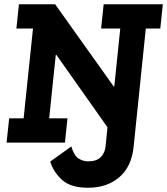

<svg xmlns="http://www.w3.org/2000/svg" viewBox="-20 -670 785 902"><path d="M285 0H11L23 -114H91L135 -536H57L69 -650H239L514 -264H517L545 -536H455L467 -650H745L733 -536H665L608 17Q599 112 541 162Q483 212 394 212Q312 212 271.5 175Q231 138 216 89L315 18Q328 62 349.5 75Q371 88 394 88Q434 88 453.5 68Q473 48 476 18L485 -72L245 -412H242L211 -114H297Z"/></svg>

Font: Zilla Slab
Style: Bold Italic
Weight: 700
Italic angle: -6°
Designer: Typotheque.com
Foundry: Typotheque type foundry
Version: Version 1.1; 2017; ttfautohint (v1.6)